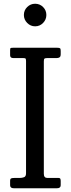

<svg xmlns="http://www.w3.org/2000/svg" viewBox="-20 -1005 378 1025"><path d="M214 -677V-77Q214 -55 233 -55H293Q300 -55 302 -50.5Q304 -46 304 -39V-16Q304 0 284 0H54Q34 0 34 -16V-41Q34 -49 38.2 -52Q42.5 -55 57 -55H85Q98 -55 108.5 -59Q119 -63 119 -80V-678Q119 -688 117 -691.5Q115 -695 104 -695H51Q34 -695 34 -710V-737Q34 -747 37 -748.5Q40 -750 49 -750H286Q297 -750 300.5 -747.2Q304 -744.5 304 -733V-716Q304 -703 298 -699Q292 -695 283 -695H233Q221 -695 217.5 -692.2Q214 -689.5 214 -677ZM167.5 -864.5Q143 -864.5 125.2 -882.5Q107.5 -900.5 107.5 -925Q107.5 -950 125.2 -967.5Q143 -985 167.5 -985Q192.5 -985 210 -967.5Q227.5 -950 227.5 -925Q227.5 -900.5 210 -882.5Q192.5 -864.5 167.5 -864.5Z"/></svg>

Font: Besley* Narrow
Style: Regular
Weight: 400
Width: 4
Designer: Owen Earl
Foundry: indestructible type*
Version: Version 3.000; ttfautohint (v1.8.3)